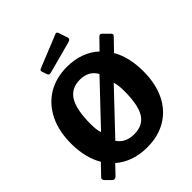

<svg xmlns="http://www.w3.org/2000/svg" viewBox="-260 -1119 1285 1285"><g transform="rotate(-45 382.0 -476.5)"><path d="M750 -698Q761 -686 749 -675L671 -594Q697 -550 710.5 -493Q724 -436 724 -369Q724 -252 682.5 -167Q641 -82 564 -36Q487 10 383 10Q314 10 256.5 -10Q199 -30 156 -68L95 -4Q86 5 77.5 5.5Q69 6 59 -4L26 -37Q9 -54 22 -67L94 -142Q67 -187 53 -244Q39 -301 39 -368Q39 -487 82 -573Q125 -659 202 -705.5Q279 -752 383 -752Q452 -752 509.5 -731Q567 -710 610 -670L678 -740Q693 -755 704 -744L750 -698ZM224 -367Q224 -342 226.5 -320.5Q229 -299 235 -281L503 -564Q466 -630 383 -630Q301 -630 262.5 -567Q224 -504 224 -367ZM540 -367Q540 -393 537.5 -414.5Q535 -436 529 -455L262 -173Q300 -114 383 -114Q465 -114 502.5 -173Q540 -232 540 -367ZM503 -953 525 -888Q531 -868 509 -862L278 -800Q267 -798 262 -800.5Q257 -803 254 -811L242 -846Q237 -861 248 -866L485 -962Q497 -967 503 -953Z"/></g></svg>

Font: Libre Franklin
Style: Bold
Weight: 700
Designer: Pablo Impallari, Rodrigo Fuenzalida, Nhung Nguyen
Foundry: Impallari Type
Version: Version 3.000